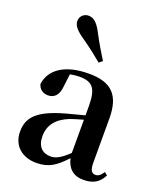

<svg xmlns="http://www.w3.org/2000/svg" viewBox="-157 -954 899 1070"><g transform="rotate(20 292.5 -419.5)"><path d="M343 -644C318 -685 292 -726 256 -795C232 -838 210 -855 181 -855C157 -855 132 -836 132 -806C132 -779 154 -754 195 -726C254 -685 288 -657 323 -628ZM466 15C522 15 558 -5 582 -53L565 -67C547 -41 535 -34 520 -34C498 -34 486 -48 486 -95V-356C486 -494 428 -552 295 -552C154 -552 72 -496 59 -406C67 -376 89 -360 120 -360C154 -360 182 -382 186 -439L195 -512C215 -516 232 -518 250 -518C327 -518 355 -488 355 -381V-327L245 -298C93 -255 43 -204 43 -118C43 -34 103 16 187 16C263 16 304 -16 358 -74C371 -18 405 15 466 15ZM355 -104C306 -57 277 -45 250 -45C201 -45 169 -75 169 -136C169 -203 206 -248 277 -277C297 -284 325 -293 355 -301Z"/></g></svg>

Font: Noto Serif JP
Style: Bold
Weight: 700
Designer: Ryoko NISHIZUKA 西塚涼子 (kana & ideographs); Frank Grießhammer (Latin, Greek & Cyrillic); Wenlong ZHANG 张文龙 (bopomofo); San
Foundry: Adobe
Version: Version 2.001;hotconv 1.1.0;makeotfexe 2.6.0